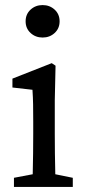

<svg xmlns="http://www.w3.org/2000/svg" viewBox="-20 -737 338 757"><path d="M35 0V-36L109 -50Q110 -88 110.5 -132Q111 -176 111 -210V-257Q111 -298 110.5 -325.5Q110 -353 108 -383L29 -392V-427L184 -488L199 -478L196 -342V-210Q196 -177 196.5 -132.5Q197 -88 198 -50L267 -36V0ZM148 -589Q120 -589 100.5 -607Q81 -625 81 -653Q81 -681 100.5 -699Q120 -717 148 -717Q176 -717 195.5 -699Q215 -681 215 -653Q215 -625 195.5 -607Q176 -589 148 -589Z"/></svg>

Font: Source Serif 4
Style: Regular
Weight: 400
Designer: Frank Grießhammer
Foundry: Adobe
Version: Version 4.005;hotconv 1.1.0;makeotfexe 2.6.0